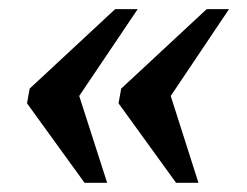

<svg xmlns="http://www.w3.org/2000/svg" viewBox="-20 -436 540 420"><path d="M231.9 -416H281.2L153.3 -226.1L214.4 -36.1H165L39.1 -210L44.9 -242.2ZM432.1 -416H481L353.5 -226.1L414.1 -36.1H365.2L239.3 -210L245.1 -242.2Z"/></svg>

Font: Tinos
Style: Bold Italic
Weight: 700
Italic angle: -16.333°
Designer: Steve Matteson
Foundry: Monotype Imaging Inc.
Version: Version 1.23